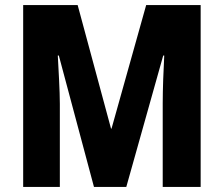

<svg xmlns="http://www.w3.org/2000/svg" viewBox="-20 -734 878 754"><path d="M349 0H476L621 -516H625C622 -461 619 -382 619 -329V0H768V-714H554L418 -229H416L285 -714H71V0H215V-326C215 -377 210 -458 207 -516H211Z"/></svg>

Font: Noto Sans Gurmukhi UI Condensed ExtraBold
Style: Regular
Weight: 800
Width: 3
Designer: Jelle Bosma - Monotype Design Team
Foundry: Monotype Imaging Inc.
Version: Version 2.004